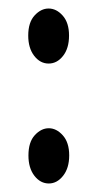

<svg xmlns="http://www.w3.org/2000/svg" viewBox="-20 -426 231 455"><path d="M95.2 -275.4Q75.2 -275.4 61 -293.7Q46.9 -312 46.9 -341.8Q46.9 -373 62 -389.4Q77.1 -405.8 95.2 -405.8Q113.8 -405.8 128.7 -388.9Q143.6 -372.1 143.6 -341.8Q143.6 -311.5 129.4 -293.5Q115.2 -275.4 95.2 -275.4ZM95.7 8.8Q75.7 8.8 61.5 -9.5Q47.4 -27.8 47.4 -57.6Q47.4 -89.4 62.5 -105.7Q77.6 -122.1 95.7 -122.1Q113.8 -122.1 128.9 -105.2Q144 -88.4 144 -57.6Q144 -27.8 129.6 -9.5Q115.2 8.8 95.7 8.8Z"/></svg>

Font: Dai Banna SIL
Style: Regular
Weight: 400
Designer: Victor Gaultney
Foundry: SIL International
Version: Version 4.000